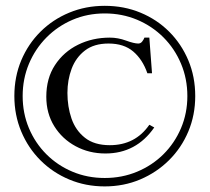

<svg xmlns="http://www.w3.org/2000/svg" viewBox="-20 -632 728 666"><path d="M657.2 -298.8Q657.2 -232.9 633.3 -176Q609.4 -119.1 566.4 -76.4Q523.4 -33.7 466.3 -9.5Q409.2 14.6 343.3 14.6Q277.3 14.6 220.2 -9.3Q163.1 -33.2 120.4 -75.9Q77.6 -118.7 53.7 -175.8Q29.8 -232.9 29.8 -298.8Q29.8 -365.7 53.7 -422.6Q77.6 -479.5 120.4 -522Q163.1 -564.5 220.2 -588.1Q277.3 -611.8 343.3 -611.8Q410.2 -611.8 467.3 -588.1Q524.4 -564.5 566.9 -522Q609.4 -479.5 633.3 -422.6Q657.2 -365.7 657.2 -298.8ZM629.9 -298.8Q629.9 -358.9 607.9 -411.1Q585.9 -463.4 546.9 -502.4Q507.8 -541.5 455.6 -563.5Q403.3 -585.4 343.3 -585.4Q283.2 -585.4 231.4 -563.2Q179.7 -541 140.9 -501.7Q102.1 -462.4 80.3 -410.4Q58.6 -358.4 58.6 -298.8Q58.6 -239.3 80.3 -187.5Q102.1 -135.7 140.9 -96.9Q179.7 -58.1 231.4 -36.4Q283.2 -14.6 343.3 -14.6Q403.3 -14.6 455.6 -36.4Q507.8 -58.1 546.9 -96.9Q585.9 -135.7 607.9 -187.5Q629.9 -239.3 629.9 -298.8ZM498 -199.2 515.1 -189.9Q452.6 -99.6 345.7 -99.6Q289.1 -99.6 242.4 -124.8Q195.8 -149.9 168.2 -194.3Q140.6 -238.8 140.6 -296.4Q140.6 -360.4 170.7 -406.2Q200.7 -452.1 250.7 -476.8Q300.8 -501.5 360.8 -501.5Q389.2 -501.5 417.2 -491.2Q445.3 -481 459.5 -481Q467.8 -481 473.1 -487.8Q478.5 -494.6 481 -501.5H498L507.3 -377.9H491.2Q474.6 -425.8 442.1 -453.4Q409.7 -481 356.4 -481Q306.2 -481 274.7 -456.8Q243.2 -432.6 228.5 -393.6Q213.9 -354.5 213.9 -309.6Q213.9 -262.2 228 -220.9Q242.2 -179.7 274.7 -154.1Q307.1 -128.4 360.8 -128.4Q449.2 -128.4 498 -199.2Z"/></svg>

Font: Scheherazade New Rohingya
Style: Regular
Weight: 400
Designer: SIL International
Foundry: SIL International
Version: Version 3.000 ; LngRng